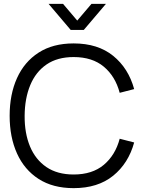

<svg xmlns="http://www.w3.org/2000/svg" viewBox="-20 -960 755 995"><path d="M361.7 15Q254 15 180.1 -32.7Q106.2 -80.3 68.1 -164.8Q30 -249.3 30 -360Q30 -470.7 68.1 -555.2Q106.2 -639.7 180.1 -687.3Q254 -735 361.7 -735Q487 -735 566.4 -670.7Q645.8 -606.3 675.3 -498.3L600.3 -479Q577.7 -564.5 518 -614.4Q458.3 -664.3 361.7 -664.3Q277.2 -664.3 221.1 -625.8Q165 -587.3 136.7 -518.7Q108.3 -450 107.7 -360Q107 -270 135.3 -201.5Q163.7 -133 220.4 -94.3Q277.2 -55.7 361.7 -55.7Q458.3 -55.7 518 -105.8Q577.7 -156 600.3 -241L675.3 -221.7Q645.8 -113.7 566.4 -49.3Q487 15 361.7 15ZM306.7 -940H231.7L346.3 -805H414.3L529 -940H454L380.3 -853.3Z"/></svg>

Font: Manrope Variable Light
Style: Regular
Weight: 200
Designer: Mikhail Sharanda
Foundry: Mikhail Sharanda
Version: Version 4.505